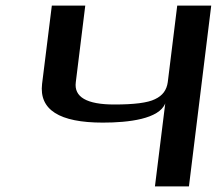

<svg xmlns="http://www.w3.org/2000/svg" viewBox="-20 -669 803 689"><path d="M573 -298 536 0H658L738 -649H616L582 -374C578 -346 564 -326 536 -313C510 -300 461 -294 390 -294C291 -294 245 -321 252 -374L286 -649H166L131 -368C120 -275 193 -229 349 -229C442 -229 551 -242 573 -298Z"/></svg>

Font: Gamestation Extended
Style: Italic
Weight: 400
Width: 7
Designer: Jonas Hecksher
Foundry: Jonas Hecksher, Playtypeª, e-types AS
Version: Version 1.003